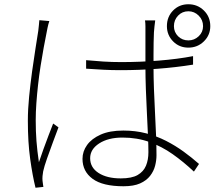

<svg xmlns="http://www.w3.org/2000/svg" viewBox="-20 -846 1040 903"><path d="M385 -563Q427 -559 466.5 -556.5Q506 -554 550 -554Q639 -554 727 -561Q815 -568 888 -582V-542Q807 -529 720 -522.5Q633 -516 547 -516Q505 -516 467 -518Q429 -520 385 -523ZM710 -750Q708 -735 706.5 -721.5Q705 -708 704 -694Q703 -674 702.5 -645.5Q702 -617 702 -586.5Q702 -556 702 -532Q702 -484 704 -428.5Q706 -373 709 -316.5Q712 -260 714 -208.5Q716 -157 716 -116Q716 -92 709.5 -66.5Q703 -41 686 -19Q669 3 639 16.5Q609 30 561 30Q463 30 415.5 -5Q368 -40 368 -99Q368 -134 389.5 -164Q411 -194 453.5 -213Q496 -232 560 -232Q617 -232 667 -219Q717 -206 761 -183.5Q805 -161 843.5 -133Q882 -105 916 -75L892 -39Q843 -85 792 -121Q741 -157 683 -178Q625 -199 556 -199Q489 -199 446.5 -171.5Q404 -144 404 -102Q404 -58 443.5 -32.5Q483 -7 548 -7Q600 -7 627.5 -23Q655 -39 666.5 -66.5Q678 -94 678 -130Q678 -158 676 -206.5Q674 -255 671 -312.5Q668 -370 666 -427Q664 -484 664 -530Q664 -577 664 -620Q664 -663 664 -692Q664 -706 664 -722Q664 -738 662 -750ZM212 -747Q210 -740 207.5 -732Q205 -724 203.5 -715Q202 -706 200 -697Q193 -663 185.5 -622Q178 -581 171 -536.5Q164 -492 159 -447Q154 -402 151 -360Q148 -318 148 -281Q148 -228 151.5 -182.5Q155 -137 163 -83Q172 -110 184 -143.5Q196 -177 208.5 -209.5Q221 -242 230 -265L255 -247Q244 -218 229 -177.5Q214 -137 201 -100Q188 -63 183 -40Q181 -30 180 -18Q179 -6 180 4Q181 11 182 19.5Q183 28 184 33L147 37Q133 -19 122 -98Q111 -177 111 -278Q111 -332 117 -392Q123 -452 131 -510.5Q139 -569 147 -618.5Q155 -668 160 -701Q162 -716 163 -728.5Q164 -741 165 -751ZM798 -723Q798 -695 817.5 -675.5Q837 -656 866 -656Q894 -656 914.5 -675.5Q935 -695 935 -723Q935 -752 914.5 -772.5Q894 -793 866 -793Q837 -793 817.5 -772.5Q798 -752 798 -723ZM765 -723Q765 -767 794 -796.5Q823 -826 866 -826Q909 -826 939 -796.5Q969 -767 969 -723Q969 -681 939 -651.5Q909 -622 866 -622Q823 -622 794 -651.5Q765 -681 765 -723Z"/></svg>

Font: Noto Sans SC ExtraLight
Style: Regular
Weight: 250
Designer: Ryoko NISHIZUKA 西塚涼子 (kana, bopomofo & ideographs); Paul D. Hunt (Latin, Greek & Cyrillic); Sandoll Communications 산돌커뮤니
Foundry: Adobe
Version: Version 2.004-H2;hotconv 1.0.118;makeotfexe 2.5.65603